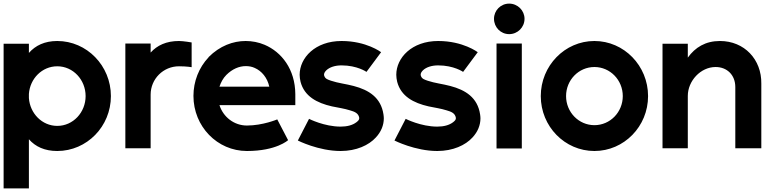

<svg xmlns="http://www.w3.org/2000/svg" viewBox="-20 -821 4315 1063"><path d="M140 -278V-301C146 -386 213 -454 297 -454C385 -454 454 -379 454 -289C454 -199 385 -124 297 -124C213 -124 146 -193 140 -278ZM140 -528V-579H0V222H140V-50C176 -9 227 15 297 15C461 15 594 -121 594 -289C594 -457 461 -594 297 -594C227 -594 176 -569 140 -528Z M814 -530V-580H674V0H814V-297C814 -384 884 -454 971 -454C1014 -454 1041 -449 1041 -449V-586C1041 -586 995 -594 971 -594C901 -594 850 -570 814 -530Z M1471 -341H1195C1203 -365 1215 -388 1233 -406C1266 -439 1304 -455 1341 -455C1358 -455 1375 -452 1390 -445C1429 -428 1460 -391 1471 -341ZM1135 -504C1081 -447 1051 -370 1051 -290C1051 -121 1183 15 1347 15C1511 15 1575 -45 1575 -45L1515 -160C1515 -160 1435 -126 1347 -126C1276 -126 1216 -173 1195 -239H1615V-300C1614 -438 1539 -533 1445 -573C1412 -587 1376 -594 1340 -594C1270 -594 1197 -567 1135 -505Z M2090 -532C2090 -532 2009 -594 1871 -594C1725 -594 1639 -501 1639 -407C1639 -394 1641 -381 1644 -368C1665 -288 1734 -251 1818 -232C1851 -225 1887 -220 1918 -210C1942 -203 1965 -195 1969 -168C1970 -158 1962 -151 1953 -144C1932 -128 1902 -120 1866 -120C1775 -120 1691 -163 1691 -163L1629 -43C1629 -43 1743 15 1866 15C1953 15 2022 -17 2061 -60C2090 -91 2105 -128 2105 -166C2105 -173 2104 -181 2103 -188C2089 -281 2022 -323 1938 -345C1897 -356 1851 -361 1813 -374C1796 -380 1780 -384 1775 -402C1774 -404 1774 -406 1774 -408C1774 -417 1780 -425 1787 -432C1805 -449 1835 -459 1871 -459C1958 -459 2009 -423 2009 -423Z M2625 -532C2625 -532 2544 -594 2406 -594C2260 -594 2174 -501 2174 -407C2174 -394 2176 -381 2179 -368C2200 -288 2269 -251 2353 -232C2386 -225 2422 -220 2453 -210C2477 -203 2500 -195 2504 -168C2505 -158 2497 -151 2488 -144C2467 -128 2437 -120 2401 -120C2310 -120 2226 -163 2226 -163L2164 -43C2164 -43 2278 15 2401 15C2488 15 2557 -17 2596 -60C2625 -91 2640 -128 2640 -166C2640 -173 2639 -181 2638 -188C2624 -281 2557 -323 2473 -345C2432 -356 2386 -361 2348 -374C2331 -380 2315 -384 2310 -402C2309 -404 2309 -406 2309 -408C2309 -417 2315 -425 2322 -432C2340 -449 2370 -459 2406 -459C2493 -459 2544 -423 2544 -423Z M2869 -580H2729V1H2869ZM2799 -801C2752 -801 2715 -763 2715 -717C2715 -670 2752 -632 2799 -632C2846 -632 2884 -670 2884 -717C2884 -763 2846 -801 2799 -801Z M3271 -594C3107 -594 2974 -457 2974 -289C2974 -121 3107 15 3271 15C3435 15 3568 -121 3568 -289C3568 -457 3435 -594 3271 -594ZM3271 -450C3358 -450 3428 -378 3428 -289C3428 -200 3358 -128 3271 -128C3184 -128 3114 -200 3114 -289C3114 -378 3184 -450 3271 -450Z M3942 -450C4005 -450 4051 -406 4051 -339V0H4195V-358C4197 -492 4101 -594 3966 -594C3886 -594 3829 -559 3788 -502V-579H3648V0H3788V-290C3788 -373 3859 -450 3942 -450Z"/></svg>

Font: MintSans
Style: Bold
Weight: 700
Version: Version 2.0